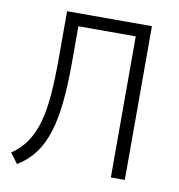

<svg xmlns="http://www.w3.org/2000/svg" viewBox="-81 -779 807 867"><g transform="rotate(10 323.0 -345.5)"><path d="M54 14 19 -33Q61 -61 88 -101Q115 -141 130.5 -196.5Q146 -252 151.5 -325.5Q157 -399 157 -492V-705H546V0H482V-647H219V-478Q219 -379 211 -300Q203 -221 184.5 -161Q166 -101 134 -58Q102 -15 54 14Z"/></g></svg>

Font: Nunito Sans 7pt Condensed Light
Style: Regular
Weight: 300
Width: 3
Designer: Vernon Adams
Foundry: Vernon Adams
Version: Version 3.101;gftools[0.9.27]